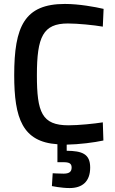

<svg xmlns="http://www.w3.org/2000/svg" viewBox="-20 -723 584 973"><path d="M437 126C437 56 395 42 318 41V10C380 9 459 -1 504 -11L501 -103C458 -96 378 -88 327 -88C192 -88 167 -154 167 -342C167 -536 198 -604 324 -604C373 -604 456 -596 501 -588L505 -678C462 -688 380 -703 309 -703C104 -703 52 -589 52 -342C52 -123 94 -4 271 8V99H302C330 99 343 105 343 126C343 148 330 157 302 157C281 157 247 155 247 155L243 220C243 220 290 230 333 230C396 230 437 198 437 126Z"/></svg>

Font: RazerF5 SemiBold
Style: Regular
Weight: 600
Foundry: Razer Inc.
Version: Version 2